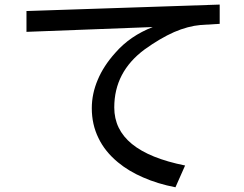

<svg xmlns="http://www.w3.org/2000/svg" viewBox="-20 -750 1040 818"><path d="M916 -730.5Q710 -723.6 92.8 -703.1Q92.8 -680.7 92.8 -614.3Q227.5 -619.1 630.9 -634.8Q583 -616.2 543 -588.9Q502.9 -561.5 470.7 -524.4Q420.9 -468.8 396.5 -410.2Q371.1 -350.6 371.1 -289.1Q371.1 -219.7 399.4 -162.1Q426.8 -104.5 482.4 -58.6Q528.3 -20.5 589.8 5.9Q651.4 33.2 727.5 47.9Q741.2 16.6 768.6 -44.9Q617.2 -75.2 542 -136.7Q466.8 -198.2 466.8 -292Q466.8 -368.2 499 -429.7Q531.2 -491.2 595.7 -539.1Q662.1 -586.9 721.7 -613.3Q780.3 -638.7 835 -643.6Q862.3 -645.5 916 -648.4Q916 -668.9 916 -730.5Z"/></svg>

Font: Aptus Gothic JP
Style: Medium
Weight: 400
Designer: Fuminori Ogawa / Motoya
Version: Version 1